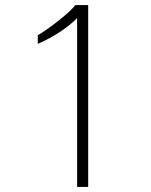

<svg xmlns="http://www.w3.org/2000/svg" viewBox="-20 -742 598 762"><path d="M286 0H330V-722H279C261 -696 182 -633 130 -602V-568C197 -597 250 -634 286 -670Z"/></svg>

Font: Perun ExtraLight
Style: Regular
Weight: 200
Foundry: Copyright (c) Stefan Peev, Context Ltd, 2016
Version: Version 1.089